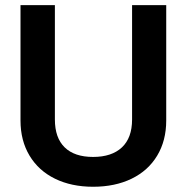

<svg xmlns="http://www.w3.org/2000/svg" viewBox="-20 -710 716 736"><path d="M58.6 -248V-690.4H190.4V-252Q190.4 -181.6 228 -145Q265.6 -108.4 336.9 -108.4Q408.2 -108.4 447.3 -145Q486.3 -181.6 486.3 -252V-690.4H617.2V-248Q617.2 -170.9 582.5 -113.3Q547.9 -55.7 484.4 -24.9Q420.9 5.9 336.9 5.9Q253.9 5.9 190.9 -24.9Q127.9 -55.7 93.3 -113.3Q58.6 -170.9 58.6 -248Z"/></svg>

Font: Dinish Expanded
Style: Bold
Weight: 700
Width: 7
Designer: Charles Nix
Foundry: Playbeing
Version: Version 2.005; ttfautohint (v1.8.3)